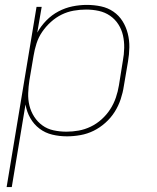

<svg xmlns="http://www.w3.org/2000/svg" viewBox="-20 -548 640 783"><path d="M7 215 129 -520H150L132 -415Q147 -442 169 -464.5Q191 -487 218.5 -501.5Q246 -516 275.5 -522Q305 -528 334 -528Q364 -528 392 -522Q420 -516 442.5 -500.5Q465 -485 479.5 -462Q494 -439 501 -411.5Q508 -384 507.5 -355Q507 -326 502 -297L485 -197Q481 -170 472 -143Q463 -116 447.5 -91.5Q432 -67 409.5 -47Q387 -27 361.5 -14.5Q336 -2 308 3Q280 8 253 8Q222 8 193 1Q164 -6 141 -23.5Q118 -41 103.5 -66.5Q89 -92 84 -122L28 215ZM251 -11Q276 -11 301 -15.5Q326 -20 350 -31.5Q374 -43 394.5 -61.5Q415 -80 429.5 -102.5Q444 -125 452.5 -150Q461 -175 465 -200L481 -300Q486 -326 486.5 -352.5Q487 -379 481.5 -403.5Q476 -428 462.5 -449Q449 -470 428.5 -484Q408 -498 383 -503.5Q358 -509 331 -509Q306 -509 280.5 -504.5Q255 -500 231.5 -488.5Q208 -477 187.5 -458.5Q167 -440 152 -418Q137 -396 129 -371Q121 -346 117 -321L100 -221Q96 -195 95 -168.5Q94 -142 100 -117.5Q106 -93 119.5 -72Q133 -51 153 -36.5Q173 -22 198.5 -16.5Q224 -11 251 -11Z"/></svg>

Font: Iosevka Aile Thin Oblique
Style: Regular
Weight: 100
Italic angle: -9°
Designer: Belleve Invis
Foundry: Belleve Invis
Version: Version 31.1.0; ttfautohint (v1.8.4)